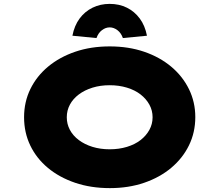

<svg xmlns="http://www.w3.org/2000/svg" viewBox="-20 -959 1130 989"><path d="M546 10Q448 10 367 -17.5Q286 -45 227 -94Q168 -143 136 -209.5Q104 -276 104 -355Q104 -434 136.5 -500.5Q169 -567 228 -616Q287 -665 367.5 -692.5Q448 -720 545 -720Q642 -720 722.5 -692.5Q803 -665 862 -615.5Q921 -566 953.5 -499.5Q986 -433 986 -356Q986 -277 953.5 -210.5Q921 -144 862 -94.5Q803 -45 722.5 -17.5Q642 10 546 10ZM545 -190Q593 -190 634 -202.5Q675 -215 704 -237.5Q733 -260 749.5 -290Q766 -320 766 -355Q766 -390 749.5 -420Q733 -450 704 -472.5Q675 -495 634 -507.5Q593 -520 545 -520Q497 -520 456.5 -507.5Q416 -495 386 -472.5Q356 -450 340 -420Q324 -390 324 -355Q324 -320 340 -290Q356 -260 386 -237.5Q416 -215 456.5 -202.5Q497 -190 545 -190ZM477 -763 353 -775Q363 -827 390 -863.5Q417 -900 457 -919.5Q497 -939 545 -939Q594 -939 633.5 -919.5Q673 -900 700 -863.5Q727 -827 737 -775L613 -763Q604 -789 585 -803.5Q566 -818 545 -818Q524 -818 505 -803.5Q486 -789 477 -763Z"/></svg>

Font: Lexend Tera Black
Style: Regular
Weight: 900
Version: Version 1.007